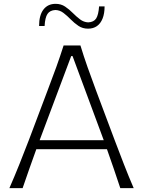

<svg xmlns="http://www.w3.org/2000/svg" viewBox="-20 -966 735 986"><path d="M28.3 0H96.2Q112.8 -48.3 130.6 -99.1Q148.4 -149.9 166.5 -199.7H529.3Q546.9 -150.9 564.2 -99.6Q581.5 -48.3 597.7 0H666.5Q641.1 -58.6 616.2 -122.8Q591.3 -187 568.4 -247.6L474.1 -499Q448.7 -567.4 429.4 -621.8Q410.2 -676.3 393.1 -732.4H306.6Q289.1 -677.2 269.3 -622.3Q249.5 -567.4 223.6 -499.5L128.9 -248.5Q106.4 -189.5 80.3 -124.3Q54.2 -59.1 28.3 0ZM512.7 -246.1H183.6L345.7 -678.2H352.5ZM432.1 -818.8Q459 -818.8 477.8 -832Q496.6 -845.2 506.8 -870.8Q517.1 -896.5 517.1 -933.1H488.8Q485.8 -890.1 473.9 -871.3Q461.9 -852.5 433.1 -851.1Q410.2 -852.1 391.1 -866.5Q372.1 -880.9 353.8 -899.4Q335.4 -918 314.5 -932.1Q293.5 -946.3 265.6 -946.3Q225.6 -946.3 203.1 -917Q180.7 -887.7 180.7 -832.5H209Q211.4 -876 223.9 -894.5Q236.3 -913.1 264.2 -914.6Q287.1 -914.1 306.2 -899.4Q325.2 -884.8 343.5 -866Q361.8 -847.2 383.1 -833Q404.3 -818.8 432.1 -818.8Z"/></svg>

Font: Pinar VF
Style: Regular
Weight: 300
Designer: Amin Abedi
Version: Version 2.000